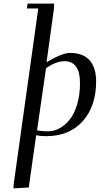

<svg xmlns="http://www.w3.org/2000/svg" viewBox="-20 -749 553 1063"><path d="M54.2 293.9 56.2 267.1 191.9 -702.1H128.9L132.8 -729H279.8L278.8 -702.1L237.8 -404.8Q325.2 -456.1 367.2 -456.1Q407.2 -456.1 436 -443.6Q464.8 -431.2 481.2 -408.9Q497.6 -386.7 504.9 -359.6Q512.2 -332.5 512.2 -298.8Q512.2 -162.1 438.5 -78.6Q364.7 4.9 234.9 4.9Q205.1 4.9 180.2 0L139.2 289.1ZM185.1 -26.9Q212.4 -22 245.1 -22Q279.3 -22 310.8 -39.3Q342.3 -56.6 367.4 -88.9Q392.6 -121.1 407.7 -173.1Q422.9 -225.1 422.9 -289.1Q422.9 -410.2 336.9 -410.2Q317.9 -410.2 297.4 -403.6Q276.9 -397 264.9 -390.1Q252.9 -383.3 234.9 -372.1Z"/></svg>

Font: Dehuti
Style: Bold-Italic
Weight: 700
Version: Version 1.2